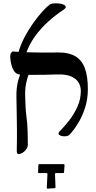

<svg xmlns="http://www.w3.org/2000/svg" viewBox="-20 -905 573 1145"><path d="M394 -101Q386 -94 373 -92.5Q360 -91 347.5 -94Q335 -97 330.5 -104Q326 -111 336 -122Q363 -149 392 -186Q421 -223 441.5 -268Q462 -313 462 -363Q462 -389 449 -412Q436 -435 404.5 -449Q373 -463 319 -461Q281 -460 241 -459Q201 -458 165 -458.5Q129 -459 101 -460Q83 -461 71.5 -472.5Q60 -484 53.5 -501.5Q47 -519 44 -537.5Q41 -556 41 -570Q41 -583 47 -591Q53 -599 58 -598Q89 -595 133.5 -593.5Q178 -592 228.5 -591.5Q279 -591 327 -592Q388 -593 427.5 -570.5Q467 -548 485.5 -499.5Q504 -451 504 -374Q504 -313 486.5 -260Q469 -207 443.5 -166.5Q418 -126 394 -101ZM93 14Q88 15 84 11Q80 7 80 -3Q81 -43 81 -72Q81 -101 81 -126.5Q81 -152 80.5 -179Q80 -206 79.5 -241.5Q79 -277 78 -327Q77 -371 84.5 -407.5Q92 -444 108 -478H157Q143 -444 136 -409.5Q129 -375 130 -336Q131 -295 132.5 -266.5Q134 -238 137 -216Q140 -194 142 -170.5Q144 -147 145 -117Q146 -87 146 -42Q146 -29 137 -15.5Q128 -2 115.5 5.5Q103 13 93 14ZM135 -586 89 -589Q102 -637 126 -682.5Q150 -728 178.5 -768Q207 -808 233 -836.5Q259 -865 277 -878Q284 -883 299 -884.5Q314 -886 330 -884.5Q346 -883 358 -878Q370 -873 372 -865Q374 -857 359 -847Q312 -816 268.5 -777Q225 -738 190.5 -691Q156 -644 135 -586ZM264 220Q259 220 259 214L263 133Q263 127 257 127H211Q207 127 207 122L209 80Q209 74 214 74H360Q365 74 365 80L362 122Q362 127 357 127H313Q308 127 308 133L311 211Q311 217 306 217Z"/></svg>

Font: Noto Rashi Hebrew Medium
Style: Regular
Weight: 500
Version: Version 1.006